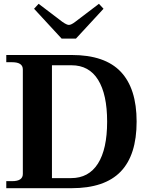

<svg xmlns="http://www.w3.org/2000/svg" viewBox="-20 -989 779 1009"><path d="M159 -943 183 -969 308 -874Q331 -858 342 -858Q354 -858 375 -874L500 -969L524 -943L379 -786H304ZM13 -37H44Q100 -37 100 -75V-624Q100 -662 44 -662H13V-700H357Q531 -700 614.5 -612Q698 -524 698 -350Q698 -174 614 -87Q530 0 356 0H13ZM354 -53Q446 -53 494.5 -129Q543 -205 543 -350Q543 -493 495.5 -569.5Q448 -646 356 -646H253V-53Z"/></svg>

Font: Taviraj DemiBold
Style: Regular
Weight: 600
Designer: Katatrad Team
Foundry: CadsonDemak
Version: Version 1.030